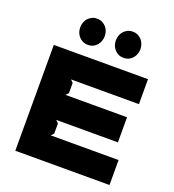

<svg xmlns="http://www.w3.org/2000/svg" viewBox="-186 -1237 1253 1381"><g transform="rotate(20 440.5 -547.0)"><path d="M686 -994Q686 -976 680 -958Q674 -940 662 -925.5Q650 -911 632.5 -902.5Q615 -894 592 -894Q569 -894 551.5 -903Q534 -912 522 -926Q510 -940 504 -958Q498 -976 498 -994Q498 -1012 504 -1030Q510 -1048 522 -1062Q534 -1076 551.5 -1085Q569 -1094 592 -1094Q615 -1094 632.5 -1085Q650 -1076 662 -1062Q674 -1048 680 -1030Q686 -1012 686 -994ZM413 -994Q413 -976 407 -958Q401 -940 389 -925.5Q377 -911 359.5 -902.5Q342 -894 319 -894Q296 -894 278.5 -903Q261 -912 249 -926Q237 -940 231 -958Q225 -976 225 -994Q225 -1012 231 -1030Q237 -1048 249 -1062Q261 -1076 278.5 -1085Q296 -1094 319 -1094Q342 -1094 359.5 -1085Q377 -1076 389 -1062Q401 -1048 407 -1030Q413 -1012 413 -994ZM811 0H90V-810H811V-619H291L311 -599V-521L291 -501H763V-309H291L311 -289V-211L291 -191H811Z"/></g></svg>

Font: TypoPRO Sinkin Sans
Style: 900 X Black
Weight: 950
Designer: Keith Bates
Foundry: K-Type
Version: Sinkin Sans (version 1.0)  by Keith Bates   •   © 2014   www